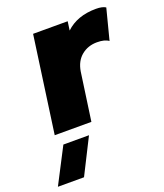

<svg xmlns="http://www.w3.org/2000/svg" viewBox="-194 -602 797 935"><g transform="rotate(-20 204.0 -134.5)"><path d="M414.1 -509.8Q446.8 -509.8 463.9 -499L422.9 -339.8Q403.3 -355 362.8 -355Q315.9 -355 282.2 -327.4Q248.5 -299.8 240.2 -248L205.1 0H15.1L85 -500H264.2L257.8 -454.1Q316.4 -509.8 414.1 -509.8ZM-56.2 241.2 39.1 57.1H171.9L79.1 241.2Z"/></g></svg>

Font: Human Sans Black
Style: Italic
Weight: 800
Italic angle: -8°
Designer: Tim Radville
Foundry: Continuum
Version: Version 1.000;FEAKit 1.0